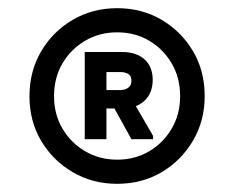

<svg xmlns="http://www.w3.org/2000/svg" viewBox="-20 -734 572 469"><path d="M266 -285Q206 -285 157.5 -313.5Q109 -342 80.5 -390Q52 -438 52 -499Q52 -560 80.5 -608.5Q109 -657 157.5 -685.5Q206 -714 266 -714Q327 -714 375 -685.5Q423 -657 451.5 -609Q480 -561 480 -499Q480 -439 451.5 -390.5Q423 -342 375 -313.5Q327 -285 266 -285ZM266 -344Q310 -344 344.5 -364.5Q379 -385 399.5 -420Q420 -455 420 -499Q420 -544 399.5 -579Q379 -614 344.5 -634.5Q310 -655 266 -655Q223 -655 188 -634.5Q153 -614 132.5 -579Q112 -544 112 -499Q112 -455 132.5 -420Q153 -385 188 -364.5Q223 -344 266 -344ZM301 -394 248 -490H303L354 -402V-394ZM187 -394V-607H278Q313 -607 333 -589Q353 -571 353 -539Q353 -507 333 -488Q313 -469 278 -469H240V-394ZM240 -514H274Q285 -514 293 -519.5Q301 -525 301 -537Q301 -549 293 -553.5Q285 -558 274 -558H240Z"/></svg>

Font: Fustat SemiBold
Style: Regular
Weight: 600
Designer: Mohamed Gaber, Khaled Hosny, Laura Garcia Mut
Foundry: Kief Type Foundry, Alif Type Foundry, Hard Type Foundry
Version: Version 1.007